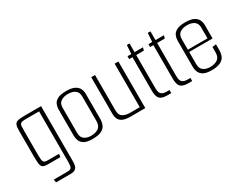

<svg xmlns="http://www.w3.org/2000/svg" viewBox="-77 -1031 2134 1677"><g transform="rotate(-30 990.0 -193.0)"><path d="M113 172 107 141H247Q277 141 285.5 126Q294 111 294 79V-439H154Q123 -439 111 -431Q99 -423 97.5 -405.5Q96 -388 96 -356V-110Q96 -61 104 -46Q112 -31 146 -31H260L255 0H130Q95 0 80 -10Q65 -20 61.5 -47Q58 -74 58 -126V-381Q58 -420 66 -439Q74 -458 96.5 -464Q119 -470 164 -470H332V88Q332 133 316 152.5Q300 172 258 172Z M580 4Q525 4 497.5 -12Q470 -28 460 -52.5Q450 -77 450 -101V-370Q450 -394 460 -418.5Q470 -443 499.5 -459Q529 -475 587 -475Q643 -475 672.5 -459Q702 -443 713 -419Q724 -395 724 -370V-115Q724 -83 713 -56Q702 -29 670.5 -12.5Q639 4 580 4ZM580 -27Q630 -27 658 -47.5Q686 -68 686 -116V-364Q686 -406 659 -425.5Q632 -445 587 -445Q543 -445 515.5 -425.5Q488 -406 488 -364V-108Q488 -66 514.5 -46.5Q541 -27 580 -27Z M961 0Q908 0 881.5 -15Q855 -30 846.5 -52.5Q838 -75 838 -97V-470H876V-112Q876 -67 903 -49Q930 -31 975 -31H1074V-470H1112V0Z M1336 0Q1279 0 1258 -23Q1237 -46 1237 -102V-441H1204V-470H1242L1248 -558H1275V-470H1360L1352 -441H1275V-106Q1275 -61 1293.5 -46Q1312 -31 1346 -31H1374V0Z M1547 0Q1490 0 1469 -23Q1448 -46 1448 -102V-441H1415V-470H1453L1459 -558H1486V-470H1571L1563 -441H1486V-106Q1486 -61 1504.5 -46Q1523 -31 1557 -31H1585V0Z M1781 4Q1726 4 1698.5 -12Q1671 -28 1661 -52.5Q1651 -77 1651 -101V-370Q1651 -394 1661 -418.5Q1671 -443 1700.5 -459Q1730 -475 1788 -475Q1844 -475 1873.5 -459Q1903 -443 1914 -419Q1925 -395 1925 -370V-233H1689V-108Q1689 -66 1715.5 -46.5Q1742 -27 1781 -27Q1831 -27 1859 -47.5Q1887 -68 1887 -116V-169L1925 -174V-115Q1925 -83 1914 -56Q1903 -29 1871.5 -12.5Q1840 4 1781 4ZM1689 -364V-256H1887V-364Q1887 -406 1860 -425.5Q1833 -445 1788 -445Q1744 -445 1716.5 -425.5Q1689 -406 1689 -364Z"/></g></svg>

Font: Smooch Sans Light
Style: Regular
Weight: 300
Designer: Robert E. Leuschke
Foundry: Robert E. Leuschke
Version: Version 1.010; ttfautohint (v1.8.3)